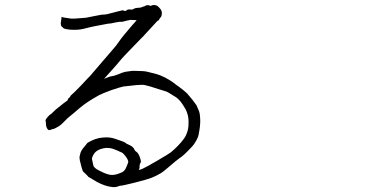

<svg xmlns="http://www.w3.org/2000/svg" viewBox="-20 -726 1540 779"><path d="M760.7 -321.3Q774.4 -303.7 777.3 -298.8Q778.3 -296.9 788.1 -273.4Q791 -265.6 792 -247.1Q793 -237.3 792 -223.6Q791 -208 789.1 -198.2Q785.2 -173.8 783.2 -169.9Q773.4 -147.5 760.7 -132.8Q723.6 -92.8 708 -84Q700.2 -79.1 659.2 -43.9Q639.6 -27.3 632.8 -23.4Q611.3 -10.7 592.8 -3.9Q575.2 2.9 524.4 15.6Q484.4 25.4 472.7 27.3Q470.7 27.3 467.8 27.3Q453.1 33.2 444.3 33.2Q439.5 34.2 419.9 30.3Q389.6 23.4 356.4 2L337.9 -8.8Q338.9 -9.8 323.2 -24.4Q316.4 -29.3 314.5 -36.1L310.5 -48.8Q301.8 -79.1 302.7 -89.8Q305.7 -107.4 311.5 -116.2Q313.5 -120.1 314.5 -121.1Q332 -143.6 335 -146.5Q367.2 -166 397.5 -168H398.4Q425.8 -170.9 449.2 -162.1Q482.4 -151.4 489.3 -146.5Q492.2 -142.6 501 -139.6Q521.5 -130.9 525.4 -119.1Q526.4 -117.2 528.3 -114.3Q530.3 -112.3 534.2 -109.4Q540 -106.4 546.9 -89.8Q553.7 -70.3 550.8 -66.4L547.9 -61.5Q546.9 -59.6 546.9 -57.6V-56.6Q545.9 -51.8 545.9 -48.8Q547.9 -45.9 543 -36.1Q553.7 -39.1 559.6 -42Q571.3 -46.9 618.2 -74.2Q668 -103.5 673.8 -108.4Q705.1 -134.8 724.6 -161.1Q737.3 -176.8 743.2 -203.1Q745.1 -212.9 745.1 -232.4Q745.1 -246.1 742.2 -257.8Q740.2 -266.6 734.4 -280.3Q728.5 -291 722.7 -299.8Q711.9 -316.4 704.1 -323.2Q695.3 -332 683.6 -337.9Q659.2 -353.5 655.3 -354.5Q631.8 -362.3 608.4 -369.1Q595.7 -374 567.4 -380.9Q558.6 -382.8 534.2 -380.9Q494.1 -377 480.5 -375Q466.8 -372.1 434.6 -361.3Q394.5 -346.7 381.8 -339.8Q334 -313.5 303.7 -288.1Q280.3 -267.6 254.9 -247.1Q242.2 -234.4 234.4 -226.6Q221.7 -214.8 215.8 -211.9Q201.2 -203.1 193.4 -202.1Q193.4 -202.1 192.4 -202.1Q182.6 -197.3 177.7 -198.2Q170.9 -201.2 167 -215.8Q166 -223.6 166 -230.5Q164.1 -236.3 165 -239.3Q167 -244.1 173.8 -252Q182.6 -261.7 188.5 -264.6Q196.3 -272.5 207 -282.2Q248 -315.4 251 -316.4Q254.9 -318.4 255.9 -323.2Q256.8 -327.1 257.8 -327.1Q263.7 -331.1 264.6 -334Q266.6 -338.9 268.6 -339.8Q277.3 -346.7 307.6 -377.9Q342.8 -416 344.7 -417Q411.1 -494.1 416 -500Q445.3 -534.2 450.2 -540Q479.5 -581.1 486.3 -587.9Q527.3 -636.7 528.3 -636.7Q530.3 -638.7 534.2 -644.5H528.3Q505.9 -646.5 502 -643.6Q494.1 -642.6 488.3 -640.6Q477.5 -637.7 476.6 -637.7H475.6Q465.8 -638.7 448.2 -634.8Q439.5 -632.8 429.7 -630.9Q423.8 -630.9 418 -629.9L392.6 -625Q380.9 -623 366.2 -620.1L347.7 -616.2Q320.3 -609.4 320.3 -609.4Q297.9 -603.5 265.6 -605.5Q246.1 -607.4 239.3 -610.4L230.5 -618.2Q226.6 -622.1 226.6 -629.9Q226.6 -635.7 228 -642.6Q229.5 -649.4 229.5 -657.2Q240.2 -654.3 250 -653.3Q259.8 -652.3 269.5 -650.4Q274.4 -649.4 319.3 -653.3Q328.1 -653.3 344.7 -657.2L379.9 -664.1Q391.6 -667 404.3 -667Q412.1 -667 431.6 -672.9Q442.4 -675.8 454.1 -678.7Q477.5 -684.6 478.5 -684.6Q489.3 -677.7 495.1 -685.5Q498 -688.5 512.7 -687.5L513.7 -686.5Q517.6 -687.5 517.6 -687.5Q519.5 -688.5 521.5 -689.5Q524.4 -691.4 531.2 -693.4Q536.1 -694.3 549.8 -695.3Q553.7 -695.3 555.7 -697.3Q559.6 -699.2 562.5 -699.2Q566.4 -700.2 567.4 -701.2H568.4Q571.3 -705.1 579.1 -705.1Q584 -705.1 591.8 -702.1Q596.7 -705.1 599.6 -705.1Q609.4 -707 618.2 -702.1Q623 -699.2 630.9 -689.5Q636.7 -681.6 636.7 -672.9Q636.7 -661.1 631.8 -655.3L629.9 -654.3Q625 -644.5 623 -643.1Q621.1 -641.6 618.2 -640.6L571.3 -589.8Q557.6 -574.2 553.7 -571.3Q472.7 -488.3 466.8 -479.5Q463.9 -474.6 402.3 -406.2Q422.9 -414.1 424.8 -415Q444.3 -418 458 -423.8Q474.6 -431.6 488.3 -434.6Q516.6 -439.5 528.3 -438.5Q543.9 -437.5 558.6 -437.5Q569.3 -437.5 586.9 -432.6Q611.3 -425.8 617.2 -424.8Q626 -422.9 650.4 -411.1Q671.9 -399.4 683.6 -390.6Q694.3 -381.8 706.1 -374Q728.5 -357.4 739.3 -346.7Q743.2 -342.8 760.7 -321.3ZM473.6 -107.4Q467.8 -110.4 463.9 -111.3L462.9 -112.3Q442.4 -122.1 426.8 -125Q418.9 -126 412.1 -126Q372.1 -122.1 359.4 -98.6Q351.6 -85 353.5 -79.1Q354.5 -76.2 358.4 -56.6Q359.4 -49.8 365.2 -44.9Q370.1 -40 383.8 -33.2Q386.7 -32.2 389.6 -30.3Q411.1 -19.5 427.7 -16.6Q444.3 -14.6 463.9 -22.5Q480.5 -28.3 484.4 -34.2Q488.3 -39.1 489.3 -41Q491.2 -43.9 500 -66.4Q502.9 -75.2 487.3 -94.7Q480.5 -102.5 478.5 -104.5Q474.6 -106.4 473.6 -107.4Z"/></svg>

Font: ToneOZ-YinPZ-Tsuipita-TC
Style: Regular
Weight: 400
Designer: ÂÆ£ÂøóÂáåJeffrey Xuan(jeffreyx@gmail.com, ToneOZ.com) ÈòøÂù§(cjkFonts)
Foundry: ToneOZ
Version: Version 0.24071